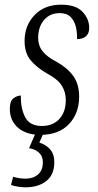

<svg xmlns="http://www.w3.org/2000/svg" viewBox="-20 -566 417 820"><path d="M152 10Q92 10 57 -20.5Q22 -51 22 -101Q22 -135 38 -146.5Q54 -158 69 -158Q68 -103 87.5 -65.5Q107 -28 159 -28Q206 -28 233.5 -58Q261 -88 261 -138Q261 -174 243 -201.5Q225 -229 181 -252Q136 -278 110.5 -309Q85 -340 85 -391Q85 -457 127.5 -501.5Q170 -546 241 -546Q304 -546 332.5 -515.5Q361 -485 361 -447Q361 -423 347 -411Q333 -399 309 -399Q310 -426 304 -451.5Q298 -477 281.5 -493.5Q265 -510 235 -510Q193 -510 168 -480.5Q143 -451 143 -404Q143 -371 162 -347Q181 -323 220 -303Q267 -277 292.5 -242Q318 -207 318 -153Q318 -82 274.5 -36Q231 10 152 10ZM89 234Q75 234 58.5 231.5Q42 229 27 224L36 189Q63 197 89 197Q121 197 142 179.5Q163 162 163 127Q163 102 147 86.5Q131 71 104 67L137 -9H171L148 43Q177 52 194.5 72.5Q212 93 212 126Q212 180 178 207Q144 234 89 234Z"/></svg>

Font: Noto Serif Condensed Light
Style: Italic
Weight: 300
Width: 3
Italic angle: -12°
Designer: Monotype Design Team
Foundry: Monotype Imaging Inc.
Version: Version 2.014; ttfautohint (v1.8.4.7-5d5b)